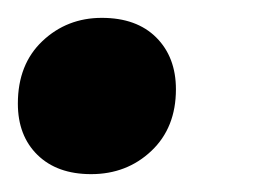

<svg xmlns="http://www.w3.org/2000/svg" viewBox="-41 -181 310 215"><path d="M61 14Q23 14 1 -7.5Q-21 -29 -21 -65Q-21 -109 6.5 -135Q34 -161 73 -161Q112 -161 134 -139Q156 -117 156 -81Q156 -38 128.5 -12Q101 14 61 14Z"/></svg>

Font: Radio Canada Big
Style: Bold Italic
Weight: 700
Italic angle: -12°
Designer: Étienne Aubert Bonn
Foundry: Coppers and Brasses
Version: Version 1.001